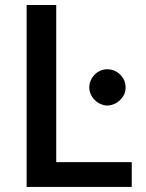

<svg xmlns="http://www.w3.org/2000/svg" viewBox="-20 -740 578 760"><path d="M202.6 -98.1H501.5V0H85.4V-720.2H202.6ZM477.1 -393.6Q477.1 -379.9 471.7 -366.7Q465.8 -354.5 455.6 -344.2Q445.3 -334 432.6 -328.6Q418.5 -322.3 404.3 -322.3Q391.1 -322.3 377.4 -328.6Q365.7 -333.5 355 -344.2Q344.2 -355 339.4 -366.7Q333.5 -379.4 333.5 -393.6Q333.5 -408.7 339.4 -421.9Q344.7 -434.6 355 -444.8Q364.7 -454.6 377.4 -460.4Q390.6 -465.8 404.3 -465.8Q418.9 -465.8 432.6 -460.4Q446.3 -454.1 455.6 -444.8Q465.8 -434.6 471.7 -421.9Q477.1 -408.2 477.1 -393.6Z"/></svg>

Font: Lato-SemiBold
Style: Regular
Weight: 500
Designer: Lukasz Dziedzic with Adam Twardoch and Botio Nikoltchev
Foundry: tyPoland Lukasz Dziedzic
Version: ""